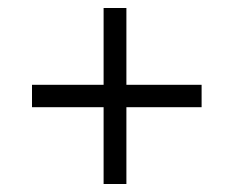

<svg xmlns="http://www.w3.org/2000/svg" viewBox="-20 -580 584 480"><path d="M484 -312H296V-120H239V-312H60V-368H239V-560H296V-368H484Z"/></svg>

Font: Hind Kochi Light
Style: Regular
Weight: 300
Designer: Dhruvi Tolia
Foundry: Indian Type Foundry
Version: Version 0.702;PS 1.0;hotconv 1.0.81;makeotf.lib2.5.63406